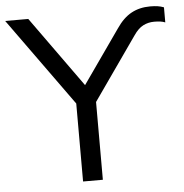

<svg xmlns="http://www.w3.org/2000/svg" viewBox="-61 -763 777 812"><g transform="rotate(-5 327.0 -356.5)"><path d="M259 0V-365L277 -306L-10 -705H88L311 -394H295L462 -632Q491 -675 526 -694Q561 -713 606 -713Q624 -713 637.5 -711Q651 -709 664 -704V-640Q654 -644 643 -645.5Q632 -647 617 -647Q592 -647 570.5 -636Q549 -625 530 -597L326 -306L343 -365V0Z"/></g></svg>

Font: Nunito Sans 11pt
Style: Regular
Weight: 400
Version: Version 3.101;gftools[0.9.27]